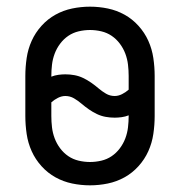

<svg xmlns="http://www.w3.org/2000/svg" viewBox="-20 -548 540 576"><path d="M250 8Q223 8 196.5 2.5Q170 -3 146.5 -16Q123 -29 104.5 -49.5Q86 -70 75 -94.5Q64 -119 60 -146Q56 -173 56 -200V-320Q56 -347 60 -374Q64 -401 75 -425.5Q86 -450 104.5 -470.5Q123 -491 146.5 -504Q170 -517 196.5 -522.5Q223 -528 250 -528Q277 -528 303.5 -522.5Q330 -517 353.5 -504Q377 -491 395.5 -470.5Q414 -450 425 -425.5Q436 -401 440 -374Q444 -347 444 -320V-200Q444 -173 440 -146Q436 -119 425 -94.5Q414 -70 395.5 -49.5Q377 -29 353.5 -16Q330 -3 303.5 2.5Q277 8 250 8ZM324 -260Q335 -260 346 -265.5Q357 -271 366 -279V-320Q366 -337 364 -354Q362 -371 356 -387Q350 -403 339.5 -417Q329 -431 315 -440.5Q301 -450 284 -454Q267 -458 250 -458Q233 -458 216 -454Q199 -450 185 -440.5Q171 -431 160.5 -417Q150 -403 144 -387Q138 -371 136 -354Q134 -337 134 -320V-318Q144 -322 155 -323.5Q166 -325 176 -325Q190 -325 203.5 -322.5Q217 -320 229.5 -314Q242 -308 253.5 -300Q265 -292 275.5 -283Q286 -274 298 -267Q310 -260 324 -260ZM250 -62Q267 -62 284 -66Q301 -70 315 -79.5Q329 -89 339.5 -103Q350 -117 356 -133Q362 -149 364 -166Q366 -183 366 -200V-202Q356 -198 345 -196.5Q334 -195 324 -195Q310 -195 296.5 -197.5Q283 -200 270.5 -206Q258 -212 246.5 -220Q235 -228 224.5 -237Q214 -246 202 -253Q190 -260 176 -260Q165 -260 154 -254.5Q143 -249 134 -241V-200Q134 -183 136 -166Q138 -149 144 -133Q150 -117 160.5 -103Q171 -89 185 -79.5Q199 -70 216 -66Q233 -62 250 -62Z"/></svg>

Font: HulyMono
Style: Regular
Weight: 400
Monospace: yes
Designer: Belleve Invis
Foundry: Belleve Invis
Version: Version 33.2.5; ttfautohint (v1.8.4)